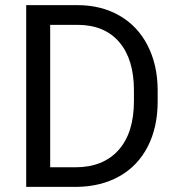

<svg xmlns="http://www.w3.org/2000/svg" viewBox="-20 -731 696 751"><path d="M82.5 0V-710.9H283.2Q376 -710.9 447.3 -669.9Q518.6 -628.9 557.4 -553.2Q596.2 -477.5 596.7 -379.4V-334Q596.7 -233.4 557.9 -157.7Q519 -82 447 -41.5Q375 -1 279.3 0ZM176.3 -633.8V-76.7H274.9Q383.3 -76.7 443.6 -144Q503.9 -211.4 503.9 -335.9V-377.4Q503.9 -498.5 447 -565.7Q390.1 -632.8 285.6 -633.8Z"/></svg>

Font: Vazir FD-UI
Style: Regular-FD-UI
Weight: 400
Designer: Saber Rastikerdar
Foundry: Saber Rastikerdar
Version: Version 30.1.0